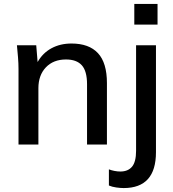

<svg xmlns="http://www.w3.org/2000/svg" viewBox="-20 -734 881 975"><path d="M74 0V-383Q74 -412 71.5 -442.5Q69 -473 66 -504H164L171 -419Q197 -465 241.5 -489Q286 -513 343 -513Q432 -513 477.5 -464Q523 -415 523 -312V0H422V-306Q422 -373 395.5 -402.5Q369 -432 315 -432Q251 -432 213 -392Q175 -352 175 -286V0ZM662 -609V-714H780V-609ZM608 221Q592 221 570.5 218Q549 215 533 208V126Q546 131 561.5 134Q577 137 591 137Q630 137 650.5 112.5Q671 88 671 32V-504H772V39Q772 221 608 221Z"/></svg>

Font: Mulish SemiBold
Style: Regular
Weight: 600
Designer: Vernon Adams
Foundry: Vernon Adams
Version: Version 3.603; ttfautohint (v1.8.3)